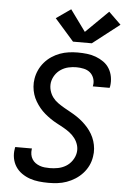

<svg xmlns="http://www.w3.org/2000/svg" viewBox="-64 -1035 728 1089"><g transform="rotate(5 300.0 -490.5)"><path d="M254 8Q226 8 199 5Q172 2 147.5 -6.5Q123 -15 101.5 -30Q80 -45 66 -66.5Q52 -88 47 -114.5Q42 -141 47 -168Q47 -171 47.5 -173.5Q48 -176 49 -178H144Q144 -177 143.5 -175.5Q143 -174 143 -173Q141 -158 143.5 -143.5Q146 -129 153.5 -117Q161 -105 172 -97Q183 -89 196.5 -84Q210 -79 224.5 -77.5Q239 -76 254 -76Q277 -76 300.5 -80.5Q324 -85 345 -97.5Q366 -110 380.5 -131Q395 -152 399 -175Q403 -198 396.5 -219.5Q390 -241 377 -258Q364 -275 347 -288Q330 -301 311 -311.5Q292 -322 273 -332Q254 -342 236.5 -354Q219 -366 202.5 -380Q186 -394 172.5 -410.5Q159 -427 148 -445.5Q137 -464 130.5 -484.5Q124 -505 122 -528Q120 -551 124 -574Q128 -599 139 -623Q150 -647 167.5 -667.5Q185 -688 207.5 -703Q230 -718 254.5 -727Q279 -736 304.5 -739.5Q330 -743 355 -743Q382 -743 408.5 -740Q435 -737 459 -728Q483 -719 503.5 -704.5Q524 -690 537 -668.5Q550 -647 554.5 -621Q559 -595 555 -568Q554 -566 553.5 -563.5Q553 -561 553 -559H457Q457 -560 457.5 -561.5Q458 -563 458 -564Q462 -585 455 -605Q448 -625 433 -637.5Q418 -650 397 -654.5Q376 -659 355 -659Q333 -659 310.5 -654Q288 -649 268 -636Q248 -623 235 -603Q222 -583 218 -560Q215 -537 221 -515.5Q227 -494 239.5 -477Q252 -460 269.5 -447.5Q287 -435 306 -424Q325 -413 343.5 -403Q362 -393 380 -381Q398 -369 414 -355Q430 -341 444 -325Q458 -309 469 -290Q480 -271 486.5 -250.5Q493 -230 495 -207.5Q497 -185 493 -162Q489 -135 477.5 -111Q466 -87 447.5 -66.5Q429 -46 405.5 -31Q382 -16 356.5 -7Q331 2 305 5Q279 8 254 8ZM323 -802 214 -926 297 -984 385 -863 513 -989 583 -921 430 -802Z"/></g></svg>

Font: Iosevka Curly MdExObl
Style: Regular
Weight: 500
Width: 7
Italic angle: -9°
Monospace: yes
Designer: Belleve Invis
Foundry: Belleve Invis
Version: Version 11.1.0; ttfautohint (v1.8.3)